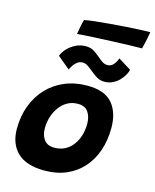

<svg xmlns="http://www.w3.org/2000/svg" viewBox="-135 -1017 900 1118"><g transform="rotate(15 315.0 -458.0)"><path d="M241.5 11Q132 11 78.2 -40.8Q24.5 -92.5 24.5 -183Q24.5 -259.5 48.5 -323.2Q72.5 -387 116.5 -433.5Q160.5 -480 221.8 -505.8Q283 -531.5 357.5 -531.5Q462 -531.5 508.5 -477Q555 -422.5 555 -329.5Q555 -254.5 533.5 -192Q512 -129.5 471.2 -84Q430.5 -38.5 372.8 -13.8Q315 11 241.5 11ZM262.5 -132.5Q299 -132.5 327 -147.2Q355 -162 374.2 -188Q393.5 -214 403.2 -246.8Q413 -279.5 413 -315.5Q413 -358 394 -386.5Q375 -415 331 -415Q296 -415 268.2 -399.2Q240.5 -383.5 221 -356.5Q201.5 -329.5 191.2 -296Q181 -262.5 181 -227Q181 -186 201.2 -159.2Q221.5 -132.5 262.5 -132.5ZM151.5 -656.5Q159.5 -679.5 179.8 -701.2Q200 -723 228.2 -737Q256.5 -751 289.5 -751Q318.5 -751 338.8 -738Q359 -725 376 -710.5Q390 -697.5 404.8 -687.5Q419.5 -677.5 437.5 -677.5Q459.5 -677.5 474 -694.8Q488.5 -712 495 -733L572.5 -685Q570.5 -673 561 -655.2Q551.5 -637.5 535.5 -620Q519.5 -602.5 496.5 -590.8Q473.5 -579 444.5 -579Q417.5 -579 396 -593Q374.5 -607 356 -622.5Q341 -635.5 326.2 -645Q311.5 -654.5 297 -654.5Q277.5 -654.5 263.2 -643.8Q249 -633 240 -618.8Q231 -604.5 226.5 -594ZM607.5 -823.5Q579 -823.5 532 -822Q485 -820.5 429.5 -818.2Q374 -816 319 -813.2Q264 -810.5 220 -806.5Q223.5 -829.5 227.8 -851.8Q232 -874 238.5 -895.5Q263 -900.5 302 -904.8Q341 -909 387.5 -913Q434 -917 480.8 -920.2Q527.5 -923.5 566.5 -925.2Q605.5 -927 629.5 -927Q628 -915.5 622 -885.8Q616 -856 607.5 -823.5Z"/></g></svg>

Font: Grandstander Thin
Style: Bold Italic
Weight: 700
Italic angle: -15°
Version: Version 1.200